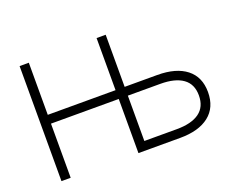

<svg xmlns="http://www.w3.org/2000/svg" viewBox="-92 -688 1017 840"><g transform="rotate(-20 416.5 -268.0)"><path d="M64 0V-535.6H106.9V-293H422.4V-535.6H464.8V-293H616.7Q703.6 -293 751.7 -255.4Q799.8 -217.8 799.8 -147Q799.8 -75.7 751.7 -37.8Q703.6 0 616.7 0H422.4V-252H106.9V0ZM464.8 -41H615.7Q684.6 -41 720.9 -67.4Q757.3 -93.8 757.3 -147Q757.3 -199.7 720.9 -225.8Q684.6 -252 615.7 -252H464.8Z"/></g></svg>

Font: Inter Display Extra Light
Style: Regular
Weight: 200
Designer: Rasmus Andersson
Foundry: rsms
Version: Version 4.000;git-4fc901f